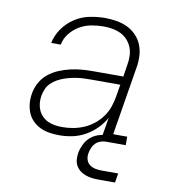

<svg xmlns="http://www.w3.org/2000/svg" viewBox="-80 -608 760 849"><g transform="rotate(10 300.0 -183.5)"><path d="M213 8Q191 8 169 4.5Q147 1 128 -8Q109 -17 94 -32Q79 -47 71 -66.5Q63 -86 61 -108Q59 -130 63 -153Q67 -178 80 -202Q93 -226 114 -243Q135 -260 160 -270.5Q185 -281 211 -287Q237 -293 262 -295Q287 -297 313 -297H448L456 -349Q460 -370 459.5 -390.5Q459 -411 452 -429Q445 -447 432 -461.5Q419 -476 401.5 -484.5Q384 -493 364 -496.5Q344 -500 324 -500Q297 -500 269.5 -495Q242 -490 217.5 -476Q193 -462 174.5 -439Q156 -416 151 -388H108Q115 -423 136.5 -453.5Q158 -484 189 -504Q220 -524 255 -531Q290 -538 324 -538Q351 -538 377 -533.5Q403 -529 425.5 -518Q448 -507 465.5 -488.5Q483 -470 492 -446.5Q501 -423 502 -396.5Q503 -370 498 -343L448 -38H511V0H398L416 -106Q401 -79 378.5 -56.5Q356 -34 328.5 -19Q301 -4 272 2Q243 8 213 8ZM221 -30Q246 -30 270 -34.5Q294 -39 317.5 -49Q341 -59 361.5 -75.5Q382 -92 397 -113Q412 -134 420 -157.5Q428 -181 432 -205L441 -259H313Q297 -259 281.5 -258.5Q266 -258 251 -256Q236 -254 220.5 -250.5Q205 -247 189.5 -241.5Q174 -236 160 -228Q146 -220 134 -208.5Q122 -197 115.5 -182Q109 -167 106 -151Q103 -134 104.5 -117.5Q106 -101 112.5 -86Q119 -71 130.5 -59.5Q142 -48 156.5 -41.5Q171 -35 187.5 -32.5Q204 -30 221 -30ZM418 171Q403 171 388 169Q373 167 359.5 162Q346 157 335 148.5Q324 140 317 127.5Q310 115 309 100Q308 85 310 70Q314 50 323.5 30.5Q333 11 349.5 -3Q366 -17 386.5 -23Q407 -29 427 -29L422 0Q410 0 397.5 4.5Q385 9 376 18Q367 27 362 39Q357 51 355 63Q352 78 356 92Q360 106 371 114.5Q382 123 396 126Q410 129 425 129H500L493 171Z"/></g></svg>

Font: Iosevka Curly Slab XLtExObl
Style: Regular
Weight: 200
Width: 7
Italic angle: -9°
Monospace: yes
Designer: Belleve Invis
Foundry: Belleve Invis
Version: Version 11.0.0; ttfautohint (v1.8.3)